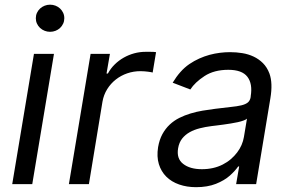

<svg xmlns="http://www.w3.org/2000/svg" viewBox="-20 -771 1215 804"><path d="M122.2 -545.5H206L115.1 0H31.2ZM130 -694.6Q130 -707 134.8 -717.3Q139.6 -727.6 147.9 -735.3Q156.2 -742.9 167.1 -747.2Q177.9 -751.4 189.6 -751.4Q201.7 -751.4 212.5 -747.2Q223.4 -742.9 231.5 -735.3Q239.7 -727.6 244.5 -717.3Q249.3 -707 249.3 -694.6Q249.3 -682.5 244.5 -672.1Q239.7 -661.6 231.5 -653.9Q223.4 -646.3 212.5 -642Q201.7 -637.8 189.6 -637.8Q177.9 -637.8 167.1 -642Q156.2 -646.3 147.9 -653.9Q139.6 -661.6 134.8 -672.1Q130 -682.5 130 -694.6Z M359.4 -545.5H440.3L426.1 -463.1H431.8Q443.2 -484.4 460.4 -501.2Q477.6 -518.1 498.4 -529.8Q519.2 -541.5 542.4 -547.8Q565.7 -554 589.5 -554H607.6Q615.1 -554 622 -553.8Q628.9 -553.6 633.5 -552.6L619.3 -467.3Q617.2 -468 612.2 -468.9Q607.2 -469.8 600.3 -470.7Q593.4 -471.6 585 -472.3Q576.7 -473 568.2 -473Q539.4 -473 513 -464Q486.5 -454.9 465 -438Q443.5 -421.2 428.8 -397.5Q414.1 -373.9 409.1 -345.2L352.3 0H268.5Z M642 -154.8Q647.4 -186.1 660 -209.2Q672.6 -232.2 690.5 -249.1Q708.5 -266 730.8 -277.2Q753.2 -288.4 777.9 -295.8Q802.6 -303.3 828.8 -307.7Q855.1 -312.1 880.7 -315.3Q918.7 -320.3 945.7 -323Q972.7 -325.6 990.6 -329.9Q1008.5 -334.2 1017.9 -342Q1027.3 -349.8 1029.8 -365.1V-367.9Q1038.4 -420.1 1016 -449.4Q993.6 -478.7 936.1 -478.7Q876.4 -478.7 836.3 -452.4Q796.2 -426.1 777 -396.3L703.1 -424.7Q718 -449.6 735.3 -469.1Q752.5 -488.6 772.7 -502.5Q793 -516.3 814.5 -525.9Q835.9 -535.5 857.6 -541.4Q879.3 -547.2 900.9 -549.9Q922.6 -552.6 943.2 -552.6Q969.5 -552.6 994.7 -548.5Q1019.9 -544.4 1041.9 -534.1Q1063.9 -523.8 1081.1 -506.6Q1098.4 -489.3 1108.3 -463.1Q1122.9 -422.9 1112.2 -359.4L1052.6 0H968.8L981.5 -73.9H977.3Q971.2 -65 962.7 -55.6Q954.2 -46.2 942.8 -35.9Q919.7 -15.3 884.2 -1.2Q848.7 12.8 801.1 12.8Q762.4 12.8 730.3 1.6Q698.2 -9.6 676.5 -31.1Q654.8 -52.6 645.2 -83.8Q635.7 -115.1 642 -154.8ZM746.8 -84.9Q775.2 -62.5 825.3 -62.5Q874.3 -62.5 912.6 -82Q931.5 -91.6 946.6 -104.6Q961.6 -117.5 973 -132.5Q984.4 -147.4 991.5 -163.9Q998.6 -180.4 1001.4 -197.4L1014.2 -274.1Q1009.9 -269.9 999.6 -266.2Q989.3 -262.4 975.7 -259.4Q962 -256.4 946.4 -253.9Q930.8 -251.4 915.7 -249.3Q900.6 -247.2 887.3 -245.6Q873.9 -244 865.1 -242.9Q839.8 -239.7 816.6 -233.8Q793.3 -228 774.5 -217.5Q755.7 -207 742.9 -190.9Q730.1 -174.7 725.9 -150.6Q718.4 -106.9 746.8 -84.9Z"/></svg>

Font: Inter P
Style: Italic
Weight: 400
Italic angle: -9.40001°
Designer: Rasmus Andersson
Foundry: rsms
Version: Version 3.018;git-588b23468